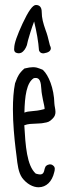

<svg xmlns="http://www.w3.org/2000/svg" viewBox="-20 -791 282 791"><path d="M160.6 -571.3C179.7 -574.2 189.5 -581.1 189.5 -592.8C189.5 -596.2 187.5 -599.6 185.5 -604.5C177.7 -637.7 173.8 -651.4 168 -666.5C157.7 -695.8 151.9 -716.8 151.9 -741.2C151.9 -760.7 143.6 -770.5 127.9 -770.5C114.7 -770.5 96.7 -745.1 72.8 -693.8C50.8 -646 38.6 -612.3 38.6 -593.3C37.6 -586.4 38.1 -579.6 43.5 -575.2C51.3 -570.8 59.6 -570.3 67.4 -573.7C78.6 -579.6 85.9 -591.3 90.8 -605C91.8 -612.8 96.7 -630.4 105 -657.2C110.4 -674.3 115.2 -688.5 120.6 -702.6C131.3 -657.7 138.2 -619.1 140.6 -583.5C144 -574.2 150.9 -570.3 160.6 -571.3ZM119.6 -469.2C145.5 -474.1 148.4 -452.6 150.4 -423.3C150.9 -408.7 154.3 -395.5 156.7 -380.9C161.1 -361.8 164.6 -344.7 163.6 -341.8C140.6 -335.4 124.5 -334 111.3 -333C99.1 -332 90.3 -331.1 80.6 -327.1C82 -395 89.4 -450.7 119.6 -469.2ZM155.3 -503.9 144 -508.3C136.2 -511.2 128.9 -514.2 116.2 -514.2C107.9 -514.2 96.7 -512.7 80.6 -508.8C58.1 -489.3 52.2 -474.1 46.9 -460.4L42 -447.8C35.6 -416.5 33.2 -378.9 33.2 -340.8C33.2 -282.2 39.1 -221.7 44.4 -177.7C45.9 -167 47.4 -157.2 48.3 -147C52.2 -111.8 55.7 -81.5 70.8 -59.1C89.4 -33.7 116.2 -19 139.6 -19.5C170.4 -20 194.3 -42 203.6 -82C205.6 -90.3 209.5 -103 196.8 -110.4H197.3C188.5 -116.2 177.7 -114.3 168.9 -106.9C165.5 -101.1 164.1 -96.7 163.1 -92.3C161.6 -83.5 158.7 -72.3 145 -72.3C140.6 -72.3 134.8 -73.7 127.4 -75.7C90.3 -108.9 85 -190.9 80.1 -274.9C96.7 -281.2 109.9 -280.8 128.4 -281.7C135.7 -282.2 143.6 -282.2 152.3 -283.2L161.1 -284.7H160.6C177.2 -287.1 183.6 -289.1 195.8 -301.3C206.1 -311 208.5 -320.3 208.5 -330.1C208.5 -338.9 207 -341.8 206.5 -347.2C205.6 -352.5 204.1 -359.9 204.1 -363.8C202.6 -429.2 179.2 -481.4 158.2 -501.5Z"/></svg>

Font: Amatic Mod Bold ONEptTWO
Style: Bold
Weight: 700
Designer: David Occhino Design
Foundry: David Occhino Design
Version: Version 1.2